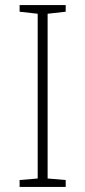

<svg xmlns="http://www.w3.org/2000/svg" viewBox="-20 -734 334 754"><path d="M238 0H57V-27L128 -33V-680L57 -688V-714H238V-688L167 -680V-33L238 -27Z"/></svg>

Font: Noto Sans ExtraLight
Style: Regular
Weight: 200
Designer: Monotype Design Team
Foundry: Monotype Imaging Inc.
Version: Version 2.007